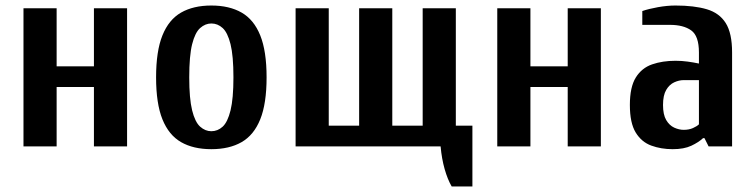

<svg xmlns="http://www.w3.org/2000/svg" viewBox="-20 -530 2735 695"><path d="M65 0V-500H185V-290H320V-500H440V0H320V-215H185V0Z M745 10Q680 10 635.5 -15.5Q591 -41 568 -98Q545 -155 545 -250Q545 -345 568 -402Q591 -459 635.5 -484.5Q680 -510 745 -510Q810 -510 854.5 -484.5Q899 -459 922 -402Q945 -345 945 -250Q945 -155 922 -98Q899 -41 854.5 -15.5Q810 10 745 10ZM745 -55Q768 -55 786 -71.5Q804 -88 814.5 -130.5Q825 -173 825 -250Q825 -328 814.5 -370Q804 -412 786 -428.5Q768 -445 745 -445Q723 -445 704.5 -428.5Q686 -412 675.5 -370Q665 -328 665 -250Q665 -173 675.5 -130.5Q686 -88 704.5 -71.5Q723 -55 745 -55Z M1615 145Q1600 119 1589.5 82Q1579 45 1574.9 0H1050V-500H1170V-75H1280V-500H1400V-75H1510V-500H1630V-75H1690V145Z M1780 0V-500H1900V-290H2035V-500H2155V0H2035V-215H1900V0Z M2415 10Q2373 10 2337.5 -3Q2302 -16 2281 -50.5Q2260 -85 2260 -150Q2260 -215 2281.5 -249.5Q2303 -284 2340.5 -297Q2378 -310 2425 -310Q2448 -310 2469.5 -307Q2491 -304 2510 -300V-340Q2510 -400 2482 -420Q2454 -440 2405 -440H2305V-490Q2328 -498 2361.5 -504Q2395 -510 2425 -510Q2493 -510 2538.5 -496.5Q2584 -483 2607 -446.5Q2630 -410 2630 -340V0H2545L2530 -30H2525Q2509 -15 2482.5 -2.5Q2456 10 2415 10ZM2455 -60Q2474 -60 2488.5 -66.5Q2503 -73 2510 -80V-240H2455Q2438 -240 2420.5 -232Q2403 -224 2391.5 -204.5Q2380 -185 2380 -150Q2380 -115 2391.5 -95.5Q2403 -76 2420.5 -68Q2438 -60 2455 -60Z"/></svg>

Font: Cuprum
Style: Regular
Weight: 400
Designer: Jovanny Lemonad
Foundry: Jovanny Lemonad
Version: Version 3.000